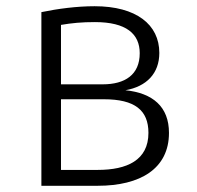

<svg xmlns="http://www.w3.org/2000/svg" viewBox="-20 -597 632 617"><path d="M383 -307C451 -319 492 -361 492 -427C492 -518 418 -577 284 -577C227 -577 166 -569 113 -558V0H294C431 0 523 -55 523 -170C523 -254 471 -298 383 -307ZM285 -526C386 -526 429 -488 429 -426C429 -357 382 -326 310 -326H176V-517C211 -523 243 -526 285 -526ZM294 -51H176V-278H314C413 -278 457 -243 457 -170C457 -82 388 -51 294 -51Z"/></svg>

Font: Glow Sans SC Normal
Style: Regular
Weight: 400
Designer: Ryoko NISHIZUKA (kana, bopomofo & ideographs); Paul D. Hunt (Latin, Greek & Cyrillic); Sandoll Communications, Soo-young
Version: Version 0.93